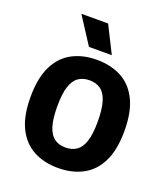

<svg xmlns="http://www.w3.org/2000/svg" viewBox="-146 -908 892 1019"><g transform="rotate(20 299.5 -398.0)"><path d="M299.7 7.7Q221.5 7.7 161.7 -23.7Q101.9 -55.2 68.2 -122.4Q34.6 -189.7 34.6 -297Q34.6 -404.8 68.2 -472.3Q101.9 -539.8 161.7 -571.3Q221.5 -602.7 299.7 -602.7Q378.1 -602.7 437.9 -571.3Q497.7 -539.8 531.3 -472.3Q564.9 -404.8 564.9 -297Q564.9 -189.7 531.3 -122.4Q497.7 -55.2 437.9 -23.7Q378.1 7.7 299.7 7.7ZM299.7 -107.8Q336.4 -107.8 362.2 -125.5Q387.9 -143.1 401.3 -184.1Q414.7 -225 414.7 -294.6Q414.7 -367.1 401.3 -409.3Q387.9 -451.5 362.2 -469.3Q336.4 -487.2 299.7 -487.2Q263.2 -487.2 237.5 -469.5Q211.8 -451.9 198.4 -410.9Q185 -370 185 -300.4Q185 -227.9 198.4 -185.9Q211.8 -143.9 237.5 -125.8Q263.2 -107.8 299.7 -107.8ZM235.2 -652.5 137.2 -803.9H288.3L364.3 -652.5Z"/></g></svg>

Font: Encode Sans SC Condensed Thin
Style: Regular
Weight: 100
Width: 3
Designer: Multiple Designers
Foundry: Impallari Type
Version: Version 3.002